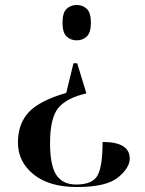

<svg xmlns="http://www.w3.org/2000/svg" viewBox="-20 -561 583 771"><path d="M290 -307H275L246 -188Q139 -157 95.5 -110.5Q52 -64 52 12Q52 88 114.5 139Q177 190 289 190Q407 190 454 151.5Q501 113 501 76Q501 9 392 9Q392 104 372.5 142Q353 180 286 180Q232 180 206.5 142Q181 104 181 14Q181 -88 214.5 -128Q248 -168 327 -186ZM288 -541Q264 -541 247.5 -525.5Q231 -510 231 -470Q231 -430 247.5 -414.5Q264 -399 288 -399Q312 -399 328.5 -414.5Q345 -430 345 -470Q345 -510 328.5 -525.5Q312 -541 288 -541Z"/></svg>

Font: Noto Serif Display Semi
Style: Regular
Weight: 600
Designer: Monotype Design Team
Foundry: Monotype Imaging Inc.
Version: Version 1.900